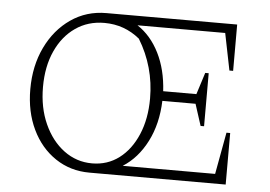

<svg xmlns="http://www.w3.org/2000/svg" viewBox="-48 -709 1087 772"><g transform="rotate(5 495.5 -322.5)"><path d="M768 -226 740 -313H606Q603 -220 566.5 -148.5Q530 -77 470 -39H843L874 -208H889V0H339Q262 0 201.5 -40.5Q141 -81 107 -152Q73 -223 73 -314Q73 -408 109 -483Q145 -558 208 -601.5Q271 -645 351 -645H879V-458H864L834 -607H480Q535 -571 568 -505Q601 -439 606 -352H740L768 -440H782V-226ZM123 -327Q123 -244 152.5 -178.5Q182 -113 232.5 -75.5Q283 -38 346 -38Q408 -38 455 -73.5Q502 -109 529 -172.5Q556 -236 556 -318Q556 -446 490 -554Q428 -605 347 -605Q281 -605 230.5 -570Q180 -535 151.5 -472.5Q123 -410 123 -327Z"/></g></svg>

Font: Piazzolla ExtraLight
Style: Regular
Weight: 200
Designer: Juan Pablo del Peral
Foundry: Huerta Tipografica
Version: Version 1.330